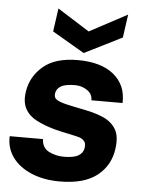

<svg xmlns="http://www.w3.org/2000/svg" viewBox="-53 -761 600 815"><g transform="rotate(5 247.5 -353.5)"><path d="M232 12Q164 12 111.5 -10Q59 -32 30.5 -71Q2 -110 4 -161H146Q147 -124 176.5 -109Q206 -94 240 -94Q283 -94 302.5 -106Q322 -118 325 -137Q329 -158 319.5 -168.5Q310 -179 295 -183Q280 -187 265 -190Q249 -193 225 -198.5Q201 -204 190 -207Q147 -219 114 -236Q81 -253 65 -282Q49 -311 56 -356Q66 -421 117.5 -464.5Q169 -508 264 -508Q364 -508 418 -463.5Q472 -419 469 -343H336Q337 -369 314 -385Q291 -401 262 -401Q221 -401 202 -390Q183 -379 180 -359Q177 -340 191.5 -331.5Q206 -323 231 -317Q241 -315 258 -311Q275 -307 291.5 -304Q308 -301 316 -299Q357 -291 391.5 -276Q426 -261 444.5 -231.5Q463 -202 456 -149Q447 -76 391.5 -32Q336 12 232 12ZM286 -540 149 -620 163 -719 299 -633 460 -719 446 -620Z"/></g></svg>

Font: Host Grotesk Black
Style: Italic
Weight: 900
Italic angle: -8°
Designer: Doğukan Karapınar based on Poppins by Indian Type Foundry, Jonny Pinhorn
Foundry: Element Type
Version: Version 1.000; ttfautohint (v1.8.4.7-5d5b);gftools[0.9.33]